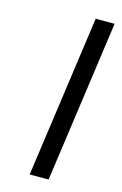

<svg xmlns="http://www.w3.org/2000/svg" viewBox="-104 -698 473 745"><g transform="rotate(15 132.5 -325.0)"><path d="M170 0H94L185 -650H261Z"/></g></svg>

Font: Arsenal
Style: Italic
Weight: 400
Italic angle: -9.10001°
Designer: Andrij Shevchenko
Foundry: Stairsfor
Version: Version 2.001;PS 002.001;hotconv 1.0.88;makeotf.lib2.5.64775